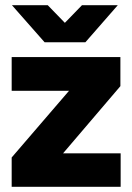

<svg xmlns="http://www.w3.org/2000/svg" viewBox="-20 -720 510 740"><path d="M25 -113 246 -370H25V-500H444V-388L223 -129H445V0H25ZM26 -700H164L230 -632L296 -700H434L309 -557H152Z"/></svg>

Font: Oak Sans ExtraBold
Style: Regular
Weight: 800
Designer: Erik Kennedy, Walven
Foundry: Erik Kennedy, Walven
Version: Version 1.000